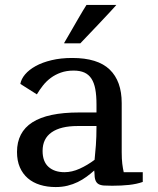

<svg xmlns="http://www.w3.org/2000/svg" viewBox="-20 -756 649 788"><path d="M309.6 -578.1Q285.6 -578.1 272.2 -578.1Q258.8 -578.1 252.2 -578.1Q245.6 -578.1 244.1 -578.4Q242.7 -578.6 242.7 -578.6Q262.7 -612.8 277.1 -637.9Q291.5 -663.1 302.2 -681.4Q313 -699.7 320.6 -712.6Q328.1 -725.6 335 -735.8H457.5Q457.5 -735.8 451.7 -729Q445.8 -722.2 429.4 -704.6Q413.1 -687 384.3 -656.5Q355.5 -626 309.6 -578.1ZM368.2 -100.1Q371.1 -126.5 373.5 -159.9Q376 -193.4 376 -238.8H298.8Q229 -238.8 191.9 -212.9Q154.8 -187 154.8 -136.7Q154.8 -92.8 179.2 -71Q203.6 -49.3 244.6 -49.3Q275.4 -49.3 307.1 -63.7Q338.9 -78.1 368.2 -100.1ZM565.9 -9.3Q541 -0.5 509.8 2.9Q478.5 6.3 440.4 6.3Q420.4 6.3 406.5 5.4Q392.6 4.4 384 -0.7Q375.5 -5.9 371.6 -16.6Q367.7 -27.3 367.7 -46.4L366.7 -56.2Q352.1 -43 335.4 -30.8Q318.8 -18.6 299.3 -9Q279.8 0.5 257.3 6.1Q234.9 11.7 208.5 11.7Q173.8 11.7 144.5 2.7Q115.2 -6.3 94.2 -24.4Q73.2 -42.5 61.5 -69.3Q49.8 -96.2 49.8 -132.3Q49.8 -213.4 112.8 -253.9Q175.8 -294.4 304.2 -294.4H376V-327.6Q376 -364.3 371.1 -390.4Q366.2 -416.5 355.2 -433.3Q344.2 -450.2 326.2 -458.3Q308.1 -466.3 282.2 -466.3Q252.9 -466.3 229.7 -458Q206.5 -449.7 188.5 -436.3Q170.4 -422.9 156.5 -405.3Q142.6 -387.7 131.3 -368.7L63.5 -411.6Q66.9 -431.6 83 -450.7Q99.1 -469.7 126.5 -484.9Q153.8 -500 191.7 -509Q229.5 -518.1 276.4 -518.1Q380.9 -518.1 430.2 -470.5Q479.5 -422.9 479.5 -333V-131.3Q479.5 -103.5 481.9 -83.7Q484.4 -64 487.8 -49.3H565.9Z"/></svg>

Font: Tienne
Style: Regular
Weight: 400
Designer: vernon adams
Foundry: vernon adams
Version: Version 1.001